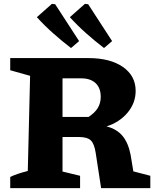

<svg xmlns="http://www.w3.org/2000/svg" viewBox="-20 -975 799 995"><path d="M671 -87 759 -64V0H504L476 -182Q469 -230 450.5 -247.5Q432 -265 389 -265H218V-369H439Q471 -390 486.5 -415Q502 -440 502 -473Q502 -519 475.5 -544Q449 -569 401 -569H304V-86L395 -64V0H33V-58Q49 -66 71 -73.5Q93 -81 124 -89L136 -582L33 -611V-674H438Q551 -674 617 -628Q683 -582 683 -504Q683 -441 641 -391Q599 -341 532 -320Q586 -306 615.5 -270Q645 -234 657 -172ZM348 -726Q300 -763 255.5 -802.5Q211 -842 171 -886L249 -955L266 -953L390 -762ZM519 -726Q471 -763 426.5 -802.5Q382 -842 342 -886L420 -955L437 -953L561 -762Z"/></svg>

Font: Piazzolla Thin Black
Style: Regular
Weight: 900
Version: Version 2.005